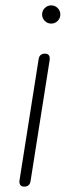

<svg xmlns="http://www.w3.org/2000/svg" viewBox="-20 -690 258 716"><path d="M53 -19 124 -469Q127 -490 148 -490Q158 -490 162.5 -483.5Q167 -477 165 -465L94 -15Q91 6 70 6Q60 6 55.5 -0.5Q51 -7 53 -19ZM137 -636Q137 -650 147 -660Q157 -670 171 -670Q185 -670 195 -660Q205 -650 205 -636Q205 -622 195 -612Q185 -602 171 -602Q157 -602 147 -612Q137 -622 137 -636Z"/></svg>

Font: SN Pro Thin
Style: Italic
Weight: 200
Italic angle: -9°
Designer: Tobias Whetton
Foundry: Supernotes
Version: Version 1.003;Glyphs 3.3 (3324)